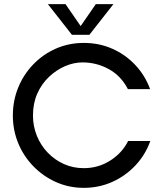

<svg xmlns="http://www.w3.org/2000/svg" viewBox="-20 -896 784 926"><path d="M384 10Q313 10 251 -17.5Q189 -45 141.5 -93.5Q94 -142 68 -205Q42 -268 42 -339Q42 -410 67.5 -473Q93 -536 140 -585Q187 -634 249.5 -661.5Q312 -689 384 -689Q458 -689 521.5 -661Q585 -633 632.5 -582.5Q680 -532 704 -466H597Q564 -530 505 -562.5Q446 -595 378 -595Q336 -595 294 -577Q252 -559 216.5 -525.5Q181 -492 160 -445Q139 -398 139 -339Q139 -287 158 -240.5Q177 -194 211 -159Q245 -124 289 -104.5Q333 -85 384 -85Q454 -85 511.5 -121.5Q569 -158 598 -216H705Q681 -149 633 -98Q585 -47 521 -18.5Q457 10 384 10ZM327 -728 211 -876H296L383 -750H355L442 -876H527L411 -728Z"/></svg>

Font: Teachers Medium
Style: Regular
Weight: 500
Designer: Alfredo Marco Pradil, Chank Diesel
Version: Version 1.001